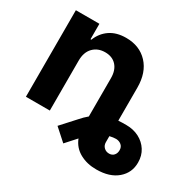

<svg xmlns="http://www.w3.org/2000/svg" viewBox="-152 -725 1071 1049"><g transform="rotate(30 383.5 -200.5)"><path d="M195.3 -315.4V0H44.4V-545.9H192.9V-448.7H198.2Q216.8 -496.6 257.3 -524.7Q297.9 -552.7 358.9 -552.7Q443.8 -552.7 495.4 -497.6Q546.9 -442.4 546.9 -347.2V-139.2Q559.1 -140.1 571.8 -140.4Q584.5 -140.6 597.2 -140.6Q642.1 -140.6 677.7 -122.1Q713.4 -103.5 734.1 -70.8Q754.9 -38.1 754.9 4.9Q755.4 69.3 707.3 110.6Q659.2 151.9 575.7 151.9Q517.1 152.3 471.7 127.4Q426.3 102.5 407.2 53.7L348.6 118.7L273.4 51.3L352.5 -35.6Q374 -60.5 396 -78.6V-320.3Q396 -370.1 370.1 -398.7Q344.2 -427.2 298.8 -427.2Q252.9 -427.2 224.1 -397.7Q195.3 -368.2 195.3 -315.4ZM586.9 -46.9Q569.8 -46.9 546.9 -41.5V-3.4Q546.9 16.6 560.1 29.3Q573.2 42 592.8 42Q611.3 42 622.6 29.5Q633.8 17.1 633.8 -2.9Q633.8 -23.4 620.1 -34.9Q606.4 -46.4 586.9 -46.9Z"/></g></svg>

Font: Inter Tight
Style: Bold
Weight: 700
Designer: Rasmus Andersson
Foundry: rsms
Version: Version 3.004; ttfautohint (v1.8.4.7-5d5b)